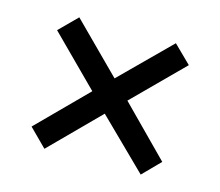

<svg xmlns="http://www.w3.org/2000/svg" viewBox="-72 -665 716 624"><g transform="rotate(15 286.0 -353.0)"><path d="M448 -574 507 -516 344 -353 505 -190 448 -132 284 -293 124 -132 65 -191 226 -353 64 -515 123 -574 285 -412Z"/></g></svg>

Font: Noto Sans Nag Mundari Medium
Style: Regular
Weight: 500
Version: Version 1.000